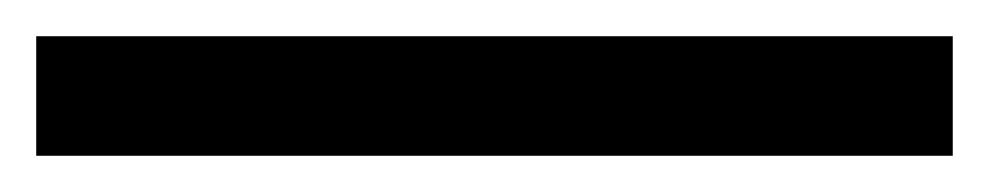

<svg xmlns="http://www.w3.org/2000/svg" viewBox="-23 -846 546 106"><path d="M503 -760H-3V-826H503Z"/></svg>

Font: Noto Sans Test
Style: Regular
Weight: 400
Version: Version 1.002; ttfautohint (v1.8.4.7-5d5b)